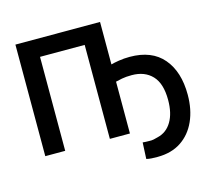

<svg xmlns="http://www.w3.org/2000/svg" viewBox="-123 -850 1296 1192"><g transform="rotate(-15 524.5 -254.0)"><path d="M618 -705H74V12H202V-592H489V12H618V-321Q633 -325 659 -330Q685 -335 722 -335Q805 -335 853 -284.5Q901 -234 901 -128Q901 -43 869 11Q837 65 779 79Q766 83 751 86Q736 89 722 88Q715 88 699.5 87.5Q684 87 680 86L675 191Q690 195 708.5 196Q727 197 746 197Q836 197 898.5 155.5Q961 114 994 40.5Q1027 -33 1027 -128Q1027 -276 954 -362Q881 -448 739 -448Q702 -448 668.5 -442.5Q635 -437 618 -432Z"/></g></svg>

Font: Repo DemiBold
Style: Regular
Weight: 600
Designer: Stefan Peev
Foundry: Context Ltd
Version: Version 1.502